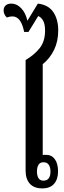

<svg xmlns="http://www.w3.org/2000/svg" viewBox="-43 -1039 354 1065"><path d="M192 6Q146 6 122.5 -20Q99 -46 99 -93V-706Q148 -735 177.5 -772.5Q207 -810 207 -869Q207 -905 196.5 -924Q186 -943 169 -950L115 -862H91Q74 -948 26 -948Q10 -948 -5 -942Q-15 -951 -19 -961.5Q-23 -972 -23 -981Q-23 -998 -12 -1008.5Q-1 -1019 20 -1019Q50 -1019 74.5 -993.5Q99 -968 109 -924L167 -1019Q226 -1012 253 -971.5Q280 -931 280 -870Q280 -810 257 -762.5Q234 -715 194 -683V-179Q201 -181 214 -180Q244 -180 261.5 -155.5Q279 -131 279 -88Q279 -45 257 -19.5Q235 6 192 6ZM198 -37Q237 -37 237 -88Q237 -111 227.5 -125Q218 -139 198 -139Q179 -139 170.5 -125Q162 -111 162 -88Q162 -65 170.5 -51Q179 -37 198 -37Z"/></svg>

Font: Noto Serif Thai ExtraCondensed Medium
Style: Regular
Weight: 500
Width: 2
Designer: Monotype Design Team
Foundry: Monotype Imaging Inc.
Version: Version 2.002; ttfautohint (v1.8.4.7-5d5b)